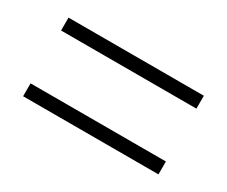

<svg xmlns="http://www.w3.org/2000/svg" viewBox="-55 -530 610 516"><g transform="rotate(30 250.0 -272.0)"><path d="M40 -354V-394H460V-354ZM40 -150V-190H460V-150Z"/></g></svg>

Font: Spectral Light
Style: Regular
Weight: 300
Designer: Jean-Baptiste Levee
Foundry: Production Type
Version: Version 2.001